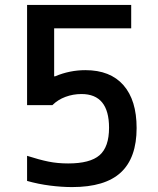

<svg xmlns="http://www.w3.org/2000/svg" viewBox="-20 -750 640 780"><path d="M273 10Q231 10 183.5 4Q136 -2 90 -15V-117Q140 -101 177 -93.5Q214 -86 257 -86Q346 -86 384.5 -119.5Q423 -153 423 -231Q423 -368 311 -368Q277 -368 246 -356.5Q215 -345 193 -323H90V-730H513V-635H200V-440H204Q263 -465 327 -465Q428 -465 481.5 -404Q535 -343 535 -230Q535 -109 471 -49.5Q407 10 273 10Z"/></svg>

Font: M PLUS Code Latin 60 Medium
Style: Regular
Weight: 500
Width: 7
Monospace: yes
Designer: Coji Morishita
Foundry: UNDERFOREST DESIGN
Version: Version 1.005; ttfautohint (v1.8.3)